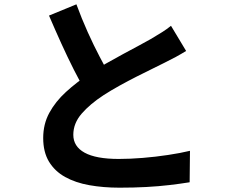

<svg xmlns="http://www.w3.org/2000/svg" viewBox="-20 -817 1040 880"><path d="M833 -583.5Q810.5 -569.5 786.1 -556.2Q761.7 -543 733.8 -529.3Q710.7 -517.4 677.3 -501.3Q643.9 -485.2 605.3 -465.5Q566.7 -445.8 527.9 -424.4Q489 -402.9 454.7 -380.8Q392.5 -340.2 354.2 -296Q316 -251.8 316 -199.2Q316 -145.6 368 -117.1Q420.1 -88.5 524.2 -88.5Q576 -88.5 634.7 -93.3Q693.4 -98.1 750.1 -106.7Q806.8 -115.2 850.7 -125.8L849.2 18.4Q807 25.2 757.3 31.1Q707.6 37 650.5 40.1Q593.5 43.2 528 43.2Q453.4 43.2 389.6 31.8Q325.7 20.4 278.4 -5.9Q231.1 -32.2 204.5 -76.1Q178 -120.1 178 -184.5Q178 -248.2 206.1 -300Q234.3 -351.7 282.4 -395.6Q330.5 -439.5 389.3 -478.5Q424.9 -502.6 464.8 -525.2Q504.8 -547.8 543.4 -568.8Q582 -589.8 615.3 -607.4Q648.5 -625.1 671.4 -638.3Q699.7 -655.1 721.8 -668.9Q743.9 -682.6 763.7 -698.8ZM330.2 -797.2Q354.6 -730.8 382.1 -669.7Q409.7 -608.5 437.4 -555.8Q465 -503.1 488 -461L374.6 -394.3Q347.7 -439.9 318.7 -497.1Q289.8 -554.3 261 -617.7Q232.2 -681.1 204.6 -745.6Z"/></svg>

Font: Noto Sans JP
Style: Regular
Weight: 100
Designer: Ryoko NISHIZUKA 西塚涼子 (kana, bopomofo & ideographs); Paul D. Hunt (Latin, Greek & Cyrillic); Sandoll Communications 산돌커뮤니
Foundry: Adobe
Version: Version 2.004;hotconv 1.0.118;makeotfexe 2.5.65603